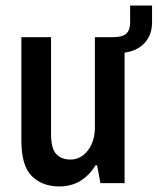

<svg xmlns="http://www.w3.org/2000/svg" viewBox="-20 -660 568 692"><path d="M193 12Q133 12 95 -25Q57 -62 57 -154V-526H164V-177Q164 -125 182.5 -105Q201 -85 234 -85Q271 -85 296.5 -117.5Q322 -150 322 -202V-526H429V0H342L330 -64H324Q304 -30 271 -9Q238 12 193 12ZM328 -469V-526H386Q422 -526 435.5 -539Q449 -552 449 -579V-640H528V-579Q528 -529 495 -499Q462 -469 406 -469Z"/></svg>

Font: Archivo Narrow SemiBold
Style: Regular
Weight: 600
Designer: Hector Gatti
Foundry: Omnibus-Type
Version: Version 3.002